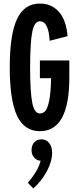

<svg xmlns="http://www.w3.org/2000/svg" viewBox="-20 -730 446 1083"><path d="M205 -289V-389H371V-292Q371 10 205 10Q117 10 76 -77.5Q35 -165 35 -350Q35 -535 76 -622.5Q117 -710 205 -710Q271 -710 312.5 -663Q354 -616 361 -526L260 -500Q254 -610 205 -610Q174 -610 162 -550Q150 -490 150 -350Q150 -210 162 -150Q174 -90 205 -90Q224 -90 236.5 -105Q249 -120 258 -165.5Q267 -211 268 -289ZM214 56Q241 56 257.5 77Q274 98 274 131Q274 180 244.5 235.5Q215 291 168 333L137 301Q196 232 209 177Q187 175 172.5 158.5Q158 142 158 117Q158 89 173.5 72.5Q189 56 214 56Z"/></svg>

Font: Gully ECD Medium
Style: Regular
Weight: 500
Width: 2
Designer: jaikishan Patel
Foundry: MagicType
Version: Version 1.000;Glyphs 3.2 (3242)